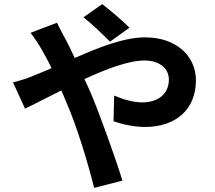

<svg xmlns="http://www.w3.org/2000/svg" viewBox="-20 -850 1040 930"><path d="M607 -716C572 -751 511 -803 475 -830L384 -766C423 -737 478 -683 513 -648ZM128 -691C169 -638 200 -580 230 -520C200 -507 170 -494 141 -483C125 -475 81 -460 43 -451L101 -324C143 -343 206 -377 277 -412L303 -351C354 -233 405 -64 436 60L573 25C539 -86 463 -298 417 -406L389 -467C495 -516 603 -557 680 -557C755 -557 798 -516 798 -465C798 -394 745 -354 669 -354C627 -354 577 -368 533 -387L530 -263C567 -249 629 -235 682 -235C834 -235 929 -322 929 -461C929 -576 837 -669 683 -669C582 -669 462 -622 342 -569C327 -602 311 -634 296 -663C285 -681 265 -722 256 -740Z"/></svg>

Font: Noto Sans KR Bold
Style: Regular
Weight: 700
Designer: Ryoko NISHIZUKA  (kana & ideographs); Paul D. Hunt (Latin, Greek & Cyrillic); Wenlong ZHANG  (bopomofo); Sandoll Communi
Foundry: Adobe Systems Incorporated
Version: Version 1.004;PS 1.004;hotconv 1.0.82;makeotf.lib2.5.63406